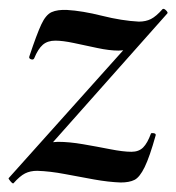

<svg xmlns="http://www.w3.org/2000/svg" viewBox="-30 -417 408 444"><path d="M1 7Q-1 8 -6 2Q-11 -4 -10 -5L308 -360L302 -349Q289 -320 277 -310Q265 -300 244 -300Q223 -300 195 -306Q167 -312 141 -317.5Q115 -323 98 -323Q80 -323 69 -313.5Q58 -304 49 -282Q47 -278 41.5 -280Q36 -282 38 -287Q55 -338 65.5 -360.5Q76 -383 89.5 -389Q103 -395 125 -394Q160 -392 206 -380.5Q252 -369 291 -367Q307 -367 319 -373Q331 -379 346 -396Q349 -398 354 -393Q359 -388 357 -386L40 -29L38 -40Q52 -68 67.5 -78.5Q83 -89 104 -89Q130 -89 162 -83.5Q194 -78 224.5 -72Q255 -66 274 -66Q291 -66 301 -76Q311 -86 319 -108Q320 -110 325.5 -109Q331 -108 330 -104Q316 -54 304.5 -30.5Q293 -7 281 -1Q269 5 249 5Q221 4 187.5 -2Q154 -8 120 -14.5Q86 -21 56 -22Q40 -22 28 -16Q16 -10 1 7Z"/></svg>

Font: Cormorant Light SemiBold
Style: Italic
Weight: 600
Italic angle: -10°
Version: Version 4.000